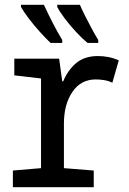

<svg xmlns="http://www.w3.org/2000/svg" viewBox="-20 -785 540 805"><path d="M34 0V-70L152 -80V-456L40 -469V-539H228L241 -444H245Q265 -492 300 -521Q335 -550 390 -550Q412 -550 433.5 -546Q455 -542 478 -532L451 -438Q436 -446 417 -449Q398 -452 382 -452Q319 -452 283.5 -399.5Q248 -347 248 -267V-80L373 -70V0ZM347 -605Q325 -623 299 -651Q273 -679 251.5 -707.5Q230 -736 220 -756V-765H315Q322 -748 335 -722Q348 -696 363 -668Q378 -640 392 -617V-605ZM192 -605Q173 -623 148 -650.5Q123 -678 101 -707Q79 -736 68 -756V-765H164Q181 -728 200 -691Q219 -654 241 -617V-605Z"/></svg>

Font: Noto Sans Mono ExtraCondensed Medium
Style: Regular
Weight: 500
Width: 2
Designer: Monotype Design Team
Foundry: Monotype Imaging Inc.
Version: Version 2.014